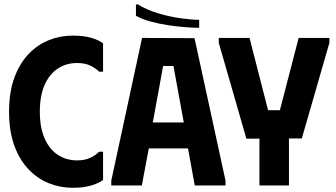

<svg xmlns="http://www.w3.org/2000/svg" viewBox="-20 -880 1592 911"><path d="M23 -350Q23 -443 48 -511Q73 -579 115.5 -623.5Q158 -668 212 -689.5Q266 -711 324 -711Q380 -711 416.5 -699.5Q453 -688 469 -674V-540H450Q436 -555 410 -568Q384 -581 346 -581Q294 -581 254 -554.5Q214 -528 191.5 -476.5Q169 -425 169 -350Q169 -275 191.5 -223.5Q214 -172 254 -145.5Q294 -119 346 -119Q384 -119 410 -132Q436 -145 450 -160H469V-26Q453 -13 416.5 -1Q380 11 324 11Q266 11 212 -10.5Q158 -32 115.5 -76.5Q73 -121 48 -189Q23 -257 23 -350Z M508 0V-23L654 -700L903 -699L1050 -23V0H904L872 -176H686L653 0ZM705 -299H852L803 -567H754ZM633 -860Q674 -834 728.5 -817.5Q783 -801 836 -793.5Q889 -786 925 -786V-748Q899 -748 860 -751Q821 -754 777.5 -760.5Q734 -767 694 -778Q654 -789 625 -805V-858Z M1018 -700H1164L1252 -357H1308L1397 -700H1543V-677L1412 -223H1351V0H1211V-222H1149L1018 -677Z"/></svg>

Font: Phudu SemiBold
Style: Regular
Weight: 600
Version: Version 1.005;gftools[0.9.23]